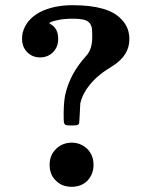

<svg xmlns="http://www.w3.org/2000/svg" viewBox="-20 -720 583 739"><path d="M134 -499Q105 -499 85 -519Q65 -539 65 -570Q65 -585 67 -593Q80 -644 133 -673Q186 -700 259 -700Q398 -700 447 -646Q478 -615 478 -569Q478 -506 412 -465Q356 -432 325 -393Q298 -360 289 -322Q289 -321 287 -281Q285 -249 285 -248Q284 -242 279 -239Q273 -237 256 -237Q238 -237 232 -239Q228 -242 226 -248Q225 -252 225 -287Q226 -332 231 -355Q249 -436 311 -504Q335 -530 335 -575Q335 -602 334 -609Q333 -619 327 -629Q319 -639 307 -643Q290 -648 259 -648Q227 -648 204 -643Q170 -636 170 -630Q172 -629 173 -628Q204 -612 204 -570Q204 -539 184 -519Q164 -499 134 -499ZM196 -147Q220 -171 258 -171Q292 -170 317 -146Q340 -121 340 -86Q340 -50 317 -25Q293 -1 256 -1Q218 -1 195 -25Q171 -47 171 -86Q171 -123 196 -147Z"/></svg>

Font: KaTeX_Main
Style: Bold
Weight: 700
Version: Version